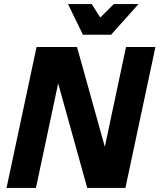

<svg xmlns="http://www.w3.org/2000/svg" viewBox="-20 -920 781 940"><path d="M12 0 159 -690H357L505 -159L484 -158L597 -690H741L594 0H407L253 -554L274 -555L156 0ZM313 -900H429L471 -834L537 -900H658L524 -750H386Z"/></svg>

Font: Radio Canada
Style: Italic
Weight: 400
Italic angle: -12°
Designer: Charles Daoud, Etienne Aubert Bonn, Alexandre Saumier Demers, Jacques Le Bailly
Foundry: Radio-Canada
Version: Version 2.104;gftools[0.9.28.dev5+ged2979d]